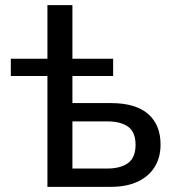

<svg xmlns="http://www.w3.org/2000/svg" viewBox="-20 -725 699 745"><path d="M164 0V-430H22V-497H164V-705H261V-497H419V-430H261V-325H410Q506 -325 554.5 -283Q603 -241 603 -164Q603 -114 580 -77Q557 -40 514 -20Q471 0 410 0ZM261 -71H395Q448 -71 477 -92.5Q506 -114 506 -163Q506 -212 477.5 -233Q449 -254 395 -254H261Z"/></svg>

Font: Nunito Sans 7pt SemiCondensed Medium
Style: Regular
Weight: 500
Width: 4
Designer: Vernon Adams
Foundry: Vernon Adams
Version: Version 3.101;gftools[0.9.27]